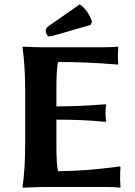

<svg xmlns="http://www.w3.org/2000/svg" viewBox="-20 -863 624 886"><path d="M348.1 -842.8 206.1 -744.1C196 -737 190.9 -729 190.9 -720.2C190.9 -715.3 192.6 -709.9 196 -703.9C199.5 -697.8 203.1 -694.8 207 -694.8C211.6 -694.8 224.6 -697.9 246.1 -704.1L397.9 -748L404.8 -762.2C400.2 -777.5 392.9 -792.6 382.8 -807.4C372.7 -822.2 361.2 -834 348.1 -842.8ZM240.2 -200.2V-311C322.3 -311 397.8 -307.6 466.8 -300.8L470.2 -304.2C467.9 -314.3 466.8 -326.8 466.8 -341.8C466.8 -356.1 467.9 -368.5 470.2 -378.9L466.8 -381.8C388 -375.3 312.5 -372.1 240.2 -372.1V-444.8C240.2 -514.8 242.8 -558.9 248 -577.1C336.9 -577.1 428.9 -573.1 523.9 -564.9L525.9 -568.8C524.6 -579.3 523.9 -592.9 523.9 -609.9C523.9 -614.4 524.6 -626.1 525.9 -645L523.9 -647.9C508 -646 488 -645 463.9 -645H169.9C147.1 -645 119.1 -646 85.9 -647.9L84 -645C92.1 -585.4 96.2 -518.7 96.2 -444.8V-200.2C96.2 -123 92.1 -56.3 84 0L85 2.9L169.9 0H474.1C497.9 0 517.9 1 534.2 2.9L536.1 0C534.8 -18.9 534.2 -30.9 534.2 -36.1C534.2 -62.2 534.8 -80.4 536.1 -90.8L534.2 -95.2L492.2 -89.8C464.5 -85.9 426.8 -82.2 379.2 -78.6C331.5 -75 287.8 -73.2 248 -73.2C242.8 -91.5 240.2 -133.8 240.2 -200.2Z"/></svg>

Font: Linux Biolinum G
Style: Bold
Weight: 700
Designer: Philipp H. Poll
Foundry: Philipp H. Poll
Version: Version 1.1.0